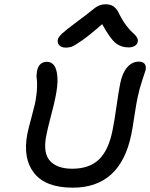

<svg xmlns="http://www.w3.org/2000/svg" viewBox="-20 -909 697 891"><path d="M285.2 -688Q266.1 -688 255.9 -698.2Q245.6 -708.5 248 -724.1Q250.5 -736.8 267.3 -752.7Q284.2 -768.6 346.2 -814.9Q366.7 -829.6 389.9 -848.1Q413.1 -866.7 421.6 -873Q430.2 -879.4 442.6 -884.3Q455.1 -889.2 469.2 -889.2Q493.7 -889.2 508.3 -878.4Q522.9 -867.7 536.1 -838.9Q550.8 -810.1 568.4 -787.6Q585.9 -765.1 597.2 -755.9Q608.4 -746.6 615 -736.3Q621.6 -726.1 619.1 -714.8Q617.2 -703.1 605.2 -696Q593.3 -689 577.1 -689Q541 -689 515.6 -710.2Q490.2 -731.4 454.1 -796.9Q397 -746.6 360.8 -721.4Q324.7 -696.3 312.3 -692.1Q299.8 -688 285.2 -688ZM317.9 -38.1Q191.9 -38.1 138.4 -105.7Q85 -173.3 106.9 -288.1Q112.8 -315.4 125.5 -362.3Q138.2 -409.2 142.1 -426.8Q150.9 -471.2 151.9 -502.9Q152.8 -534.7 150.4 -544.9Q147.9 -555.2 151.9 -580.1Q160.6 -622.1 198.2 -622.1Q218.3 -622.1 230.7 -606Q243.2 -589.8 246.3 -552.7Q249.5 -515.6 236.8 -455.1Q232.4 -431.6 216.3 -370.4Q200.2 -309.1 194.8 -279.8Q178.7 -199.2 211.9 -162.6Q245.1 -126 314.9 -126Q394.5 -126 439.2 -168.9Q483.9 -211.9 502 -303.2Q511.2 -347.7 520.5 -414.8Q529.8 -481.9 538.1 -522.9Q547.4 -569.8 570.1 -596.4Q592.8 -623 624 -623Q642.1 -623 650.6 -613.3Q659.2 -603.5 655.8 -584Q654.3 -577.6 640.6 -537.8Q627 -498 618.2 -455.1Q612.3 -427.7 603.8 -370.8Q595.2 -314 589.8 -287.1Q539.6 -38.1 317.9 -38.1Z"/></svg>

Font: Shantell Sans Irregular
Style: Italic
Weight: 400
Italic angle: -11.31°
Designer: Stephen Nixon, Anya Danilova, Shantell Martin
Foundry: Arrow Type
Version: Version 1.006;[9816181b4]